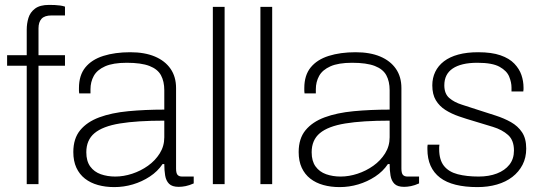

<svg xmlns="http://www.w3.org/2000/svg" viewBox="-20 -751 2207 783"><path d="M89 0V-483H9V-526H89V-630Q89 -655 96 -678Q103 -701 123 -716Q143 -731 180 -731Q192 -731 203.5 -730.5Q215 -730 225.5 -728.5Q236 -727 245 -724V-688H190Q162 -688 149.5 -674.5Q137 -661 137 -635V-526H245V-483H137V0Z M446 12Q410 12 379.5 3.5Q349 -5 326.5 -22.5Q304 -40 291.5 -67Q279 -94 279 -131Q279 -186 307 -220Q335 -254 385 -272.5Q435 -291 503 -297.5Q571 -304 650 -304V-383Q650 -419 636.5 -444Q623 -469 589.5 -482Q556 -495 497 -495Q441 -495 408.5 -480.5Q376 -466 362.5 -441.5Q349 -417 349 -387V-370H303Q302 -375 302 -380Q302 -385 302 -392Q302 -444 328 -476Q354 -508 401.5 -523Q449 -538 511 -538Q570 -538 611.5 -520.5Q653 -503 675.5 -470.5Q698 -438 698 -392V-64Q698 -45 704 -38Q710 -31 723 -31H770V-3Q752 5 737 8Q722 11 709 11Q682 11 669.5 -1.5Q657 -14 653.5 -35.5Q650 -57 650 -82H643Q623 -52 591 -31Q559 -10 522 1Q485 12 446 12ZM450 -31Q484 -31 519 -42.5Q554 -54 583.5 -75Q613 -96 631.5 -125.5Q650 -155 650 -191V-259Q539 -259 469 -247.5Q399 -236 365.5 -208Q332 -180 332 -130Q332 -94 348 -72Q364 -50 391 -40.5Q418 -31 450 -31Z M848 0V-723H896V0Z M1042 0V-723H1090V0Z M1365 12Q1329 12 1298.5 3.5Q1268 -5 1245.5 -22.5Q1223 -40 1210.5 -67Q1198 -94 1198 -131Q1198 -186 1226 -220Q1254 -254 1304 -272.5Q1354 -291 1422 -297.5Q1490 -304 1569 -304V-383Q1569 -419 1555.5 -444Q1542 -469 1508.5 -482Q1475 -495 1416 -495Q1360 -495 1327.5 -480.5Q1295 -466 1281.5 -441.5Q1268 -417 1268 -387V-370H1222Q1221 -375 1221 -380Q1221 -385 1221 -392Q1221 -444 1247 -476Q1273 -508 1320.5 -523Q1368 -538 1430 -538Q1489 -538 1530.5 -520.5Q1572 -503 1594.5 -470.5Q1617 -438 1617 -392V-64Q1617 -45 1623 -38Q1629 -31 1642 -31H1689V-3Q1671 5 1656 8Q1641 11 1628 11Q1601 11 1588.5 -1.5Q1576 -14 1572.5 -35.5Q1569 -57 1569 -82H1562Q1542 -52 1510 -31Q1478 -10 1441 1Q1404 12 1365 12ZM1369 -31Q1403 -31 1438 -42.5Q1473 -54 1502.5 -75Q1532 -96 1550.5 -125.5Q1569 -155 1569 -191V-259Q1458 -259 1388 -247.5Q1318 -236 1284.5 -208Q1251 -180 1251 -130Q1251 -94 1267 -72Q1283 -50 1310 -40.5Q1337 -31 1369 -31Z M1927 12Q1877 12 1838.5 2.5Q1800 -7 1774.5 -26.5Q1749 -46 1736 -75Q1723 -104 1723 -143Q1723 -147 1723 -152Q1723 -157 1724 -161H1772Q1771 -155 1771 -151Q1771 -147 1771 -143Q1771 -99 1790.5 -74.5Q1810 -50 1846.5 -40.5Q1883 -31 1932 -31Q1974 -31 2006.5 -43.5Q2039 -56 2057.5 -79.5Q2076 -103 2076 -137Q2076 -179 2052 -200.5Q2028 -222 1990.5 -233.5Q1953 -245 1913 -257Q1882 -266 1851.5 -276.5Q1821 -287 1796.5 -302.5Q1772 -318 1757.5 -342Q1743 -366 1743 -403Q1743 -433 1755 -458Q1767 -483 1790.5 -501Q1814 -519 1849 -528.5Q1884 -538 1930 -538Q1985 -538 2021 -525.5Q2057 -513 2077.5 -491.5Q2098 -470 2106.5 -445Q2115 -420 2115 -394Q2115 -391 2115 -387Q2115 -383 2114 -378H2066V-394Q2066 -415 2056.5 -438.5Q2047 -462 2017.5 -478.5Q1988 -495 1927 -495Q1893 -495 1868 -489Q1843 -483 1826 -471.5Q1809 -460 1800.5 -443Q1792 -426 1792 -403Q1792 -369 1812 -351.5Q1832 -334 1864 -324Q1896 -314 1932 -302Q1966 -291 2000.5 -280Q2035 -269 2063.5 -253Q2092 -237 2109 -211.5Q2126 -186 2126 -145Q2126 -108 2111 -79Q2096 -50 2069.5 -29.5Q2043 -9 2006.5 1.5Q1970 12 1927 12Z"/></svg>

Font: Archivo Thin
Style: Regular
Weight: 250
Designer: Hector Gatti
Foundry: Omnibus-Type
Version: Version 2.001